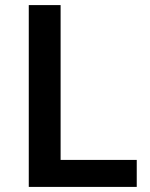

<svg xmlns="http://www.w3.org/2000/svg" viewBox="-20 -734 588 754"><path d="M93 0H517V-106H218V-714H93Z"/></svg>

Font: Noto Sans New Tai Lue Semibold
Style: Regular
Weight: 600
Designer: Monotype Design Team
Foundry: Monotype Imaging Inc.
Version: Version 2.004